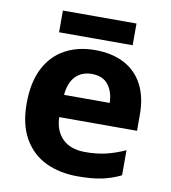

<svg xmlns="http://www.w3.org/2000/svg" viewBox="-81 -774 758 853"><g transform="rotate(10 298.5 -347.0)"><path d="M306 -556Q382 -556 437 -527.5Q492 -499 521.5 -443.5Q551 -388 551 -308V-235H200Q202 -173 238 -137.5Q274 -102 341 -102Q392 -102 434 -112Q476 -122 520 -142V-29Q480 -9 435.5 0.5Q391 10 325 10Q244 10 181.5 -20Q119 -50 83 -112.5Q47 -175 47 -269Q47 -365 79.5 -428.5Q112 -492 170.5 -524Q229 -556 306 -556ZM310 -449Q265 -449 237 -420.5Q209 -392 204 -336H410Q409 -385 384.5 -417Q360 -449 310 -449ZM466 -704V-606H134V-704Z"/></g></svg>

Font: Noto Sans Cherokee
Style: Regular
Weight: 400
Designer: Monotype Design Team
Foundry: Monotype Imaging Inc.
Version: Version 2.001